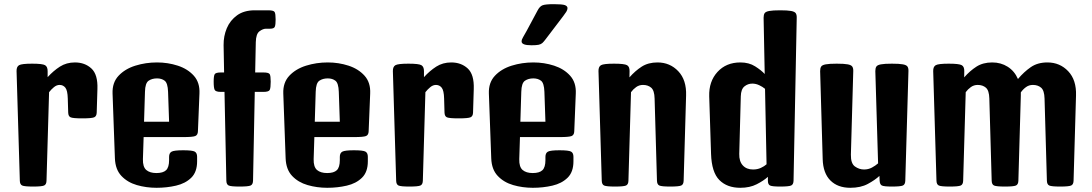

<svg xmlns="http://www.w3.org/2000/svg" viewBox="-20 -891 5214 917"><path d="M138.2 0Q97.2 0 86.2 -4.9Q75.2 -9.8 74.7 -27.8L59.1 -551.3Q58.6 -572.3 71 -579.6Q83.5 -586.9 133.3 -586.9Q183.1 -586.9 195.3 -579.6Q207.5 -572.3 207.5 -551.3V-522.5Q234.9 -552.7 266.1 -572.8Q297.4 -592.8 337.9 -592.8Q385.3 -592.8 416.5 -564Q447.8 -535.2 445.3 -465.8L441.9 -353.5Q441.4 -335.4 429.4 -330.6Q417.5 -325.7 373 -325.7Q328.6 -325.7 317.4 -330.6Q306.2 -335.4 305.7 -353.5L303.7 -420.4Q302.7 -459 292.2 -472.2Q281.7 -485.4 264.6 -485.4Q250.5 -485.4 237.5 -474.6Q224.6 -463.9 214.4 -450.7L202.1 -27.8Q201.7 -9.8 190.4 -4.9Q179.2 0 138.2 0Z M727.5 5.9Q678.2 5.9 633.5 -7.1Q588.9 -20 559.8 -50.8Q530.8 -81.5 528.8 -134.8L517.6 -444.3Q515.6 -496.6 546.4 -529.3Q577.1 -562 626.5 -577.4Q675.8 -592.8 730 -592.8Q781.7 -592.8 829.1 -577.4Q876.5 -562 905.8 -529.3Q935.1 -496.6 932.6 -444.3L925.3 -264.2Q924.8 -246.1 912.4 -241.2Q899.9 -236.3 856 -236.3H666L662.6 -130.9Q661.6 -93.8 678.7 -79.1Q695.8 -64.5 727.1 -64.5Q758.8 -64.5 773.2 -78.1Q787.6 -91.8 787.6 -126.5V-141.6Q787.6 -160.2 799.6 -166.7Q811.5 -173.3 855 -173.3Q898.4 -173.3 909.9 -167Q921.4 -160.6 921.4 -142.1V-120.6Q921.4 -69.3 893.3 -42Q865.2 -14.6 820.8 -4.4Q776.4 5.9 727.5 5.9ZM672.4 -452.6 668 -309.6H787.6L782.7 -452.6Q781.2 -494.1 766.6 -505.4Q752 -516.6 730 -516.6Q706.1 -516.6 689.7 -505.4Q673.3 -494.1 672.4 -452.6Z M1124.5 0Q1083.5 0 1072.5 -4.9Q1061.5 -9.8 1061 -27.8L1052.2 -452.1H1035.6Q1010.3 -452.1 1005.4 -461.7Q1000.5 -471.2 1000.5 -501Q1000.5 -528.3 1005.4 -536.6Q1010.3 -544.9 1035.6 -544.9H1050.3L1047.9 -675.8Q1047.4 -718.3 1063.2 -756.1Q1079.1 -793.9 1112.3 -817.9Q1145.5 -841.8 1196.8 -841.8H1261.2Q1287.1 -841.8 1291.7 -833.5Q1296.4 -825.2 1296.4 -797.9Q1296.4 -773.4 1292.7 -763.7Q1289.1 -753.9 1270 -753.9H1250.5Q1235.8 -753.9 1219.2 -741.5Q1202.6 -729 1201.7 -689.9L1198.7 -544.9H1237.8Q1263.7 -544.9 1268.3 -536.6Q1272.9 -528.3 1272.9 -501Q1272.9 -471.2 1268.3 -461.7Q1263.7 -452.1 1237.8 -452.1H1196.8L1188.5 -27.8Q1188 -9.8 1176.8 -4.9Q1165.5 0 1124.5 0Z M1543 5.9Q1493.7 5.9 1449 -7.1Q1404.3 -20 1375.2 -50.8Q1346.2 -81.5 1344.2 -134.8L1333 -444.3Q1331.1 -496.6 1361.8 -529.3Q1392.6 -562 1441.9 -577.4Q1491.2 -592.8 1545.4 -592.8Q1597.2 -592.8 1644.5 -577.4Q1691.9 -562 1721.2 -529.3Q1750.5 -496.6 1748 -444.3L1740.7 -264.2Q1740.2 -246.1 1727.8 -241.2Q1715.3 -236.3 1671.4 -236.3H1481.4L1478 -130.9Q1477.1 -93.8 1494.1 -79.1Q1511.2 -64.5 1542.5 -64.5Q1574.2 -64.5 1588.6 -78.1Q1603 -91.8 1603 -126.5V-141.6Q1603 -160.2 1615 -166.7Q1627 -173.3 1670.4 -173.3Q1713.9 -173.3 1725.3 -167Q1736.8 -160.6 1736.8 -142.1V-120.6Q1736.8 -69.3 1708.7 -42Q1680.7 -14.6 1636.2 -4.4Q1591.8 5.9 1543 5.9ZM1487.8 -452.6 1483.4 -309.6H1603L1598.1 -452.6Q1596.7 -494.1 1582 -505.4Q1567.4 -516.6 1545.4 -516.6Q1521.5 -516.6 1505.1 -505.4Q1488.8 -494.1 1487.8 -452.6Z M1935.5 0Q1894.5 0 1883.5 -4.9Q1872.6 -9.8 1872.1 -27.8L1856.4 -551.3Q1856 -572.3 1868.4 -579.6Q1880.9 -586.9 1930.7 -586.9Q1980.5 -586.9 1992.7 -579.6Q2004.9 -572.3 2004.9 -551.3V-522.5Q2032.2 -552.7 2063.5 -572.8Q2094.7 -592.8 2135.3 -592.8Q2182.6 -592.8 2213.9 -564Q2245.1 -535.2 2242.7 -465.8L2239.3 -353.5Q2238.8 -335.4 2226.8 -330.6Q2214.8 -325.7 2170.4 -325.7Q2126 -325.7 2114.7 -330.6Q2103.5 -335.4 2103 -353.5L2101.1 -420.4Q2100.1 -459 2089.6 -472.2Q2079.1 -485.4 2062 -485.4Q2047.9 -485.4 2034.9 -474.6Q2022 -463.9 2011.7 -450.7L1999.5 -27.8Q1999 -9.8 1987.8 -4.9Q1976.6 0 1935.5 0Z M2524.9 5.9Q2475.6 5.9 2430.9 -7.1Q2386.2 -20 2357.2 -50.8Q2328.1 -81.5 2326.2 -134.8L2314.9 -444.3Q2313 -496.6 2343.8 -529.3Q2374.5 -562 2423.8 -577.4Q2473.1 -592.8 2527.3 -592.8Q2579.1 -592.8 2626.5 -577.4Q2673.8 -562 2703.1 -529.3Q2732.4 -496.6 2730 -444.3L2722.7 -264.2Q2722.2 -246.1 2709.7 -241.2Q2697.3 -236.3 2653.3 -236.3H2463.4L2460 -130.9Q2459 -93.8 2476.1 -79.1Q2493.2 -64.5 2524.4 -64.5Q2556.2 -64.5 2570.6 -78.1Q2585 -91.8 2585 -126.5V-141.6Q2585 -160.2 2596.9 -166.7Q2608.9 -173.3 2652.3 -173.3Q2695.8 -173.3 2707.3 -167Q2718.8 -160.6 2718.8 -142.1V-120.6Q2718.8 -69.3 2690.7 -42Q2662.6 -14.6 2618.2 -4.4Q2573.7 5.9 2524.9 5.9ZM2469.7 -452.6 2465.3 -309.6H2585L2580.1 -452.6Q2578.6 -494.1 2564 -505.4Q2549.3 -516.6 2527.3 -516.6Q2503.4 -516.6 2487.1 -505.4Q2470.7 -494.1 2469.7 -452.6ZM2518.1 -674.8Q2471.2 -674.8 2471.2 -692.9Q2471.2 -702.1 2478.3 -713.6Q2485.4 -725.1 2495.1 -743.2L2547.4 -840.8Q2557.6 -860.4 2571 -865.7Q2584.5 -871.1 2625 -871.1Q2665.5 -871.1 2678 -866.5Q2690.4 -861.8 2690.4 -852.1Q2690.4 -844.2 2684.6 -834.7Q2678.7 -825.2 2669.9 -814L2585.9 -703.6Q2577.1 -691.9 2570.6 -685.8Q2564 -679.7 2552.7 -677.2Q2541.5 -674.8 2518.1 -674.8Z M2917.5 0Q2876.5 0 2865.5 -4.9Q2854.5 -9.8 2854 -27.8L2838.4 -551.3Q2837.9 -572.3 2850.3 -579.6Q2862.8 -586.9 2912.6 -586.9Q2962.4 -586.9 2974.9 -579.6Q2987.3 -572.3 2986.8 -551.3L2986.3 -521.5Q3013.7 -552.7 3044.9 -572.8Q3076.2 -592.8 3120.1 -592.8Q3179.7 -592.8 3219.5 -550.8Q3259.3 -508.8 3256.8 -434.6L3245.1 -27.8Q3244.6 -9.8 3233.4 -4.9Q3222.2 0 3181.2 0Q3140.1 0 3129.2 -4.9Q3118.2 -9.8 3117.7 -27.8L3106.4 -420.4Q3105.5 -459 3090.1 -472.2Q3074.7 -485.4 3050.8 -485.4Q3032.7 -485.4 3018.3 -475.1Q3003.9 -464.8 2993.7 -450.7L2981.4 -27.8Q2981 -9.8 2969.7 -4.9Q2958.5 0 2917.5 0Z M3515.6 5.9Q3452.6 5.9 3415.8 -31Q3378.9 -67.9 3376 -156.2L3367.2 -431.2Q3365.2 -502 3406.7 -547.4Q3448.2 -592.8 3516.1 -592.8Q3557.1 -592.8 3586.4 -574.2Q3615.7 -555.7 3632.3 -537.6L3627 -806.2Q3627 -820.3 3631.8 -827.9Q3636.7 -835.4 3653.8 -838.6Q3670.9 -841.8 3706.1 -841.8Q3741.7 -841.8 3758.5 -838.6Q3775.4 -835.4 3780.5 -827.9Q3785.6 -820.3 3785.2 -806.2L3770 -27.8Q3769.5 -9.8 3758.3 -4.9Q3747.1 0 3706.1 0Q3668.5 0 3658 -4.9Q3647.5 -9.8 3647.5 -27.8V-46.4Q3627 -27.8 3594 -11Q3561 5.9 3515.6 5.9ZM3510.7 -156.2Q3509.8 -120.6 3527.6 -101.1Q3545.4 -81.5 3576.7 -81.5Q3597.2 -81.5 3613.8 -89.1Q3630.4 -96.7 3641.1 -106.4L3633.8 -466.8Q3622.1 -476.6 3606 -484.1Q3589.8 -491.7 3573.2 -491.7Q3551.8 -491.7 3535.4 -478.3Q3519 -464.8 3518.1 -431.2Z M4041 5.9Q3981 5.9 3946 -29.1Q3911.1 -64 3909.2 -130.9L3897 -551.3Q3897 -565.4 3901.9 -573Q3906.7 -580.6 3923.8 -583.7Q3940.9 -586.9 3976.1 -586.9Q4011.7 -586.9 4028.6 -583.7Q4045.4 -580.6 4050.5 -573Q4055.7 -565.4 4055.2 -551.3L4043.9 -152.8Q4043 -110.4 4063.2 -95.9Q4083.5 -81.5 4106.4 -81.5Q4127.4 -81.5 4144.3 -90.6Q4161.1 -99.6 4173.8 -110.8L4160.6 -551.3Q4160.6 -565.4 4165.5 -573Q4170.4 -580.6 4187.5 -583.7Q4204.6 -586.9 4239.7 -586.9Q4275.4 -586.9 4292.2 -583.7Q4309.1 -580.6 4314.2 -573Q4319.3 -565.4 4318.8 -551.3L4303.7 -27.8Q4303.2 -9.8 4292 -4.9Q4280.8 0 4239.7 0Q4202.1 0 4192.1 -4.9Q4182.1 -9.8 4181.2 -27.8L4180.2 -50.8Q4159.2 -31.2 4125 -12.7Q4090.8 5.9 4041 5.9Z M4516.1 0Q4475.1 0 4464.1 -4.9Q4453.1 -9.8 4452.6 -27.8L4437 -551.3Q4436.5 -572.3 4449 -579.6Q4461.4 -586.9 4511.2 -586.9Q4561 -586.9 4573.5 -579.6Q4585.9 -572.3 4585.4 -551.3L4585 -521.5Q4612.3 -552.7 4643.6 -572.8Q4674.8 -592.8 4718.8 -592.8Q4760.3 -592.8 4792.7 -572.3Q4825.2 -551.8 4841.8 -513.7Q4870.6 -547.9 4903.1 -570.3Q4935.5 -592.8 4982.4 -592.8Q5042 -592.8 5081.8 -550.8Q5121.6 -508.8 5119.1 -434.6L5107.4 -27.8Q5106.9 -9.8 5095.7 -4.9Q5084.5 0 5043.5 0Q5002.4 0 4991.5 -4.9Q4980.5 -9.8 4980 -27.8L4968.8 -420.4Q4967.8 -459 4952.4 -472.2Q4937 -485.4 4913.1 -485.4Q4894.5 -485.4 4880.1 -474.9Q4865.7 -464.4 4855.5 -449.7Q4855.5 -442.4 4855.5 -434.6L4843.8 -27.8Q4843.3 -9.8 4832 -4.9Q4820.8 0 4779.8 0Q4738.8 0 4727.8 -4.9Q4716.8 -9.8 4716.3 -27.8L4705.1 -420.4Q4704.1 -459 4688.7 -472.2Q4673.3 -485.4 4649.4 -485.4Q4631.3 -485.4 4616.9 -475.1Q4602.5 -464.8 4592.3 -450.7L4580.1 -27.8Q4579.6 -9.8 4568.4 -4.9Q4557.1 0 4516.1 0Z"/></svg>

Font: Denk One
Style: Regular
Weight: 400
Designer: Irina Smirnova, Eben Sorkin
Foundry: Sorkin Type Co.f
Version: Version 1.004; ttfautohint (v1.8.4.7-5d5b);gftools[0.9.23]